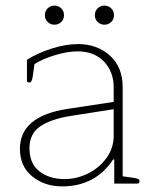

<svg xmlns="http://www.w3.org/2000/svg" viewBox="-20 -654 546 684"><path d="M140 -600Q140 -615 150 -624.5Q160 -634 174 -634Q188 -634 198 -624.5Q208 -615 208 -600Q208 -585 198 -575.5Q188 -566 174 -566Q160 -566 150 -575.5Q140 -585 140 -600ZM318 -600Q318 -615 328 -624.5Q338 -634 352 -634Q366 -634 376 -624.5Q386 -615 386 -600Q386 -585 376 -575.5Q366 -566 352 -566Q338 -566 328 -575.5Q318 -585 318 -600ZM51 -124Q51 -240 220 -266L385 -291V-343Q385 -398 350.5 -434.5Q316 -471 256 -471Q221 -471 177.5 -458Q134 -445 103 -426L96 -378Q94 -368 91.5 -364Q89 -360 84 -360Q76 -360 76 -367V-441Q114 -465 164 -481Q214 -497 258 -497Q326 -497 371.5 -456Q417 -415 417 -344V-26L459 -20Q469 -18 473 -16Q477 -14 477 -8Q477 0 470 0H387V-86H383Q320 10 201 10Q139 10 95 -25.5Q51 -61 51 -124ZM385 -170V-265L232 -241Q162 -230 123.5 -204Q85 -178 85 -126Q85 -71 120.5 -43.5Q156 -16 210 -16Q253 -16 293.5 -36Q334 -56 359.5 -91.5Q385 -127 385 -170Z"/></svg>

Font: Maitree ExtraLight
Style: Regular
Weight: 275
Designer: CadsonDemak Team
Foundry: CadsonDemak
Version: Version 1.003